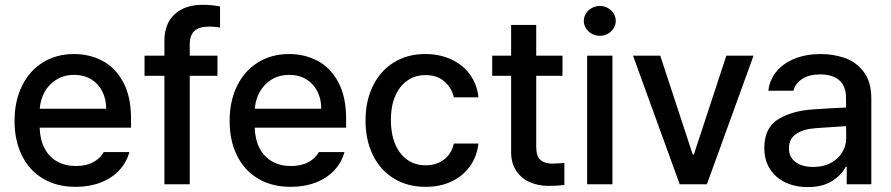

<svg xmlns="http://www.w3.org/2000/svg" viewBox="-20 -760 3677 792"><path d="M40 -261.7Q40 -342.8 70.6 -405.3Q101.1 -467.8 156.7 -502.4Q212.4 -537.1 285.2 -537.1Q349.1 -537.1 402.3 -509.3Q455.6 -481.4 488 -421.6Q520.5 -361.8 520.5 -270.5V-233.4H143.6Q145 -184.1 163.8 -148.2Q182.6 -112.3 215.8 -93.8Q249 -75.2 293 -75.2Q335.4 -75.2 364.7 -91.1Q394 -106.9 408.2 -132.8H513.7Q502 -89.8 471.7 -57.4Q441.4 -24.9 395.3 -7.1Q349.1 10.7 292 10.7Q214.8 10.7 158 -22.9Q101.1 -56.6 70.6 -118.2Q40 -179.7 40 -261.7ZM418 -311.5Q418 -352.1 401.6 -383.8Q385.3 -415.5 355.5 -433.3Q325.7 -451.2 286.1 -451.2Q245.6 -451.2 214.1 -432.4Q182.6 -413.6 164.6 -381.6Q146.5 -349.6 144 -311.5Z M877 -447.3H762.7V0H658.2V-447.3H576.2V-530.3H658.2V-591.8Q658.2 -662.1 700.4 -701.2Q742.7 -740.2 816.4 -740.2Q852.1 -740.2 887.7 -733.4V-646.5Q861.8 -650.4 843.8 -650.4Q801.8 -650.4 782.2 -632.6Q762.7 -614.7 762.7 -576.2V-530.3H877Z M927.2 -261.7Q927.2 -342.8 957.8 -405.3Q988.3 -467.8 1043.9 -502.4Q1099.6 -537.1 1172.4 -537.1Q1236.3 -537.1 1289.6 -509.3Q1342.8 -481.4 1375.2 -421.6Q1407.7 -361.8 1407.7 -270.5V-233.4H1030.8Q1032.2 -184.1 1051 -148.2Q1069.8 -112.3 1103 -93.8Q1136.2 -75.2 1180.2 -75.2Q1222.7 -75.2 1252 -91.1Q1281.2 -106.9 1295.4 -132.8H1400.9Q1389.2 -89.8 1358.9 -57.4Q1328.6 -24.9 1282.5 -7.1Q1236.3 10.7 1179.2 10.7Q1102.1 10.7 1045.2 -22.9Q988.3 -56.6 957.8 -118.2Q927.2 -179.7 927.2 -261.7ZM1305.2 -311.5Q1305.2 -352.1 1288.8 -383.8Q1272.5 -415.5 1242.7 -433.3Q1212.9 -451.2 1173.3 -451.2Q1132.8 -451.2 1101.3 -432.4Q1069.8 -413.6 1051.8 -381.6Q1033.7 -349.6 1031.2 -311.5Z M1487.8 -262.7Q1487.8 -343.3 1518.3 -405.5Q1548.8 -467.8 1604.5 -502.4Q1660.2 -537.1 1733.9 -537.1Q1793.9 -537.1 1841.8 -514.9Q1889.6 -492.7 1918.9 -452.1Q1948.2 -411.6 1953.6 -358.4H1852.1Q1843.3 -397.9 1813 -424.1Q1782.7 -450.2 1735.8 -450.2Q1692.9 -450.2 1660.4 -427.7Q1627.9 -405.3 1610.1 -363.5Q1592.3 -321.8 1592.3 -265.6Q1592.3 -208 1610.1 -165.8Q1627.9 -123.5 1660.2 -100.8Q1692.4 -78.1 1735.8 -78.1Q1780.3 -78.1 1811.5 -101.8Q1842.8 -125.5 1852.1 -168H1953.6Q1947.8 -116.2 1919.7 -75.7Q1891.6 -35.2 1844.2 -12.2Q1796.9 10.7 1735.8 10.7Q1660.2 10.7 1604 -24.2Q1547.9 -59.1 1517.8 -121.1Q1487.8 -183.1 1487.8 -262.7Z M2300.3 -447.3H2191.9V-156.2Q2191.9 -115.7 2208.7 -100.8Q2225.6 -85.9 2255.4 -85Q2269 -85 2298.3 -86.9Q2301.3 -87.9 2308.1 -87.9V2.9Q2278.8 6.8 2242.7 6.8Q2200.2 6.8 2165 -8.8Q2129.9 -24.4 2108.9 -56.4Q2087.9 -88.4 2088.4 -134.8V-447.3H2010.3V-530.3H2088.4V-657.2H2191.9V-530.3H2300.3Z M2401.9 -530.3H2506.3V0H2401.9ZM2388.2 -673.8Q2388.2 -690.4 2397.2 -704.6Q2406.2 -718.8 2421.6 -727.1Q2437 -735.4 2454.6 -735.4Q2472.2 -735.4 2487.1 -727.1Q2502 -718.8 2511 -704.6Q2520 -690.4 2520 -673.8Q2520 -657.2 2511 -643.1Q2502 -628.9 2487.1 -620.6Q2472.2 -612.3 2454.6 -612.3Q2437 -612.3 2421.6 -620.6Q2406.2 -628.9 2397.2 -643.1Q2388.2 -657.2 2388.2 -673.8Z M2896 0H2783.7L2591.3 -530.3H2703.6L2837.4 -123H2842.3L2976.1 -530.3H3088.4Z M3331.1 -308.6Q3364.3 -311 3403.6 -313.2Q3442.9 -315.4 3470.2 -316.4L3469.7 -358.4Q3469.7 -403.8 3442.4 -428.5Q3415 -453.1 3362.3 -453.1Q3317.9 -453.1 3289.6 -434.8Q3261.2 -416.5 3252.9 -385.7H3149.4Q3154.3 -429.7 3182.1 -464.1Q3210 -498.5 3257.6 -517.8Q3305.2 -537.1 3366.2 -537.1Q3416.5 -537.1 3463.1 -521.5Q3509.8 -505.9 3542 -464.8Q3574.2 -423.8 3574.2 -352.5V0H3472.7V-72.3H3468.8Q3450.7 -37.1 3411.4 -12.7Q3372.1 11.7 3311.5 11.7Q3260.7 11.7 3220.2 -7.3Q3179.7 -26.4 3156.2 -62.7Q3132.8 -99.1 3132.8 -149.4Q3132.8 -231.9 3188.5 -267.1Q3244.1 -302.2 3331.1 -308.6ZM3335 -71.3Q3376 -71.3 3406.7 -87.6Q3437.5 -104 3454.1 -131.6Q3470.7 -159.2 3470.7 -191.4L3470.2 -239.7L3345.7 -231.4Q3292.5 -227.5 3263.4 -207.3Q3234.4 -187 3234.4 -148.4Q3234.4 -111.3 3262 -91.3Q3289.6 -71.3 3335 -71.3Z"/></svg>

Font: WEMIX Pretendard Medium
Style: Regular
Weight: 500
Designer: Base glyphs from Inter by Rasmus Andersson; Hangeul glyphs from Noto Sans CJK(Source Han Sans) by Jang Soo-young and Kan
Foundry: Kil Hyung-jin
Version: Version 1.000